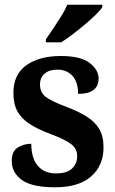

<svg xmlns="http://www.w3.org/2000/svg" viewBox="-20 -786 489 816"><path d="M215 10Q116 10 73 -21Q30 -52 30 -102Q30 -143 55.5 -159Q81 -175 113 -175Q113 -114 140.5 -81.5Q168 -49 218 -49Q265 -49 286.5 -70Q308 -91 308 -122Q308 -154 282.5 -173.5Q257 -193 196 -216Q142 -236 107 -258.5Q72 -281 54.5 -312Q37 -343 37 -391Q37 -470 92.5 -509Q148 -548 238 -548Q323 -548 361 -518.5Q399 -489 399 -453Q399 -387 312 -387Q312 -437 288 -463.5Q264 -490 224 -490Q189 -490 169.5 -473Q150 -456 150 -427Q150 -393 174 -374.5Q198 -356 262 -332Q312 -313 347 -291.5Q382 -270 401 -239Q420 -208 420 -160Q420 -82 367 -36Q314 10 215 10ZM175 -619Q189 -639 206.5 -665Q224 -691 240.5 -717.5Q257 -744 266 -766H415V-756Q407 -743 387 -723.5Q367 -704 341 -682Q315 -660 288.5 -640Q262 -620 240 -606H175Z"/></svg>

Font: Noto Serif Sinhala SemiCondensed
Style: Bold
Weight: 700
Width: 4
Designer: Jelle Bosma - Monotype Design Team
Foundry: Monotype Imaging Inc.
Version: Version 2.007; ttfautohint (v1.8.4.7-5d5b)